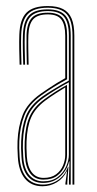

<svg xmlns="http://www.w3.org/2000/svg" viewBox="-20 -626 328 651"><path d="M225.8 0V-505Q225.8 -556 206.2 -577.9Q186.8 -599.8 142 -599.8Q94.8 -599.8 74.1 -578Q53.5 -556.2 51.8 -507.5Q51 -485 51.5 -458.8Q52 -432.5 52.8 -406.8H46.5Q45.8 -432.8 45.2 -459.4Q44.8 -486 45.5 -507.8Q47.2 -560 69.6 -582.8Q92 -605.5 142 -605.5Q174.2 -605.5 193.9 -595.2Q213.5 -585 222.8 -563Q232 -541 232 -505V0ZM126.8 -11.2Q157 -11.2 176.1 -26Q195.2 -40.8 204.4 -61.8Q213.5 -82.8 213.5 -101.2V-347Q195 -337.2 170.9 -322.6Q146.8 -308 127 -293.8Q89 -266.5 74.4 -231.8Q59.8 -197 57.8 -146.5Q57.2 -132.2 57.5 -123.4Q57.8 -114.5 58.8 -95Q61 -54.2 78.9 -32.8Q96.8 -11.2 126.8 -11.2ZM127.2 -17Q99.5 -17 83.2 -37.2Q67 -57.5 64.8 -95.2Q63.8 -112.5 63.5 -123.1Q63.2 -133.8 63.8 -146.2Q65.8 -198.5 80.6 -231.2Q95.5 -264 130.5 -289.5Q146.8 -301.5 167.6 -314.8Q188.5 -328 207.2 -338.2V-101Q207.2 -82.8 199.4 -63.2Q191.5 -43.8 174 -30.4Q156.5 -17 127.2 -17ZM127.8 -22.8Q154 -22.8 170.2 -34.9Q186.5 -47 193.9 -65.1Q201.2 -83.2 201.2 -100.8V-329.5Q186.2 -320.5 168.4 -309Q150.5 -297.5 133 -284.5Q99.2 -259 85.5 -227.4Q71.8 -195.8 70 -146.2Q69.5 -133 69.8 -124.1Q70 -115.2 71 -95.5Q73 -61.5 87.6 -42.1Q102.2 -22.8 127.8 -22.8ZM124.2 5.5Q85.5 5.5 64.2 -20.9Q43 -47.2 40.5 -93.8Q39.5 -111.5 39.2 -123.8Q39 -136 39.5 -147.8Q41.5 -196.5 56.8 -236Q72 -275.5 118 -308.2Q131.2 -317.5 145 -326.6Q158.8 -335.8 172.9 -344.5Q187 -353.2 201.2 -361V-505Q201.2 -542 188.1 -559.6Q175 -577.2 142 -577.2Q107.2 -577.2 92.4 -560.5Q77.5 -543.8 76.2 -506.8Q75.5 -485.5 75.9 -461.4Q76.2 -437.2 77 -406.8H71Q70.2 -435.8 69.9 -461.1Q69.5 -486.5 70 -506.8Q71.2 -546.5 87.4 -564.8Q103.5 -583 142 -583Q178.2 -583 192.9 -564.1Q207.5 -545.2 207.5 -505V-357.2Q184.5 -345 162.2 -331Q140 -317 120.5 -303Q77.2 -272 62.4 -234Q47.5 -196 45.5 -147.5Q45 -133 45.2 -123.8Q45.5 -114.5 46.5 -94.2Q49 -48.8 69.4 -24.5Q89.8 -0.2 125 -0.2Q155.2 -0.2 177.9 -16.4Q200.5 -32.5 210.5 -60.2H212L208.2 -7.2V0H201.8V-4.8L207.2 -44.8H205.8Q195 -21.5 172.8 -8Q150.5 5.5 124.2 5.5ZM213.8 0V-15L215.5 -78.8H214Q208 -50 184.6 -27.9Q161.2 -5.8 125.8 -5.8Q92.8 -5.8 73.9 -28.8Q55 -51.8 52.8 -94.5Q51.8 -112.2 51.5 -123.2Q51.2 -134.2 51.8 -147.2Q53.5 -194.5 67.5 -231.4Q81.5 -268.2 124 -298.8Q138.2 -308.8 154.2 -318.6Q170.2 -328.5 185.8 -337.5Q201.2 -346.5 213.5 -353V-505Q213.5 -550 197 -569.2Q180.5 -588.5 142 -588.5Q101.8 -588.5 83.5 -569.6Q65.2 -550.8 64 -507Q63.2 -484.5 63.8 -458.4Q64.2 -432.2 65 -406.8H58.8Q58 -432.8 57.5 -459.4Q57 -486 57.8 -507.2Q59.2 -553.5 78.6 -573.9Q98 -594.2 142 -594.2Q183.5 -594.2 201.6 -573.5Q219.8 -552.8 219.8 -505V0Z"/></svg>

Font: Big Shoulders Inline Display Thin ExtraLight
Style: Regular
Weight: 250
Version: Version 2.002